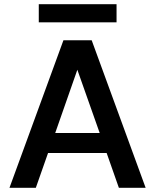

<svg xmlns="http://www.w3.org/2000/svg" viewBox="-20 -891 736 911"><path d="M25 0 281 -700H415L671 0H544L486 -165H208L150 0ZM347 -560 242 -260H453ZM164 -785V-871H533V-785Z"/></svg>

Font: DM Sans SemiBold
Style: Regular
Weight: 600
Designer: Colophon Foundry, Jonny Pinhorn
Foundry: Colophon Foundry
Version: Version 4.004; ttfautohint (v1.8.4.7-5d5b)